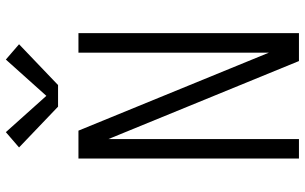

<svg xmlns="http://www.w3.org/2000/svg" viewBox="-208 -808 1017 640"><g transform="rotate(-90 300.0 -488.5)"><path d="M91 0V-735H184L444 -100V-735H509V0H416L156 -635V0ZM336 -803H264L128 -933L179 -977L300 -842L421 -977L472 -933Z"/></g></svg>

Font: Iosevka Aile Custom Light
Style: Regular
Weight: 300
Designer: Belleve Invis
Foundry: Belleve Invis
Version: Version 17.0.2; ttfautohint (v1.8.3)